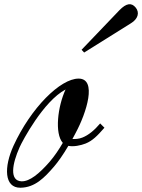

<svg xmlns="http://www.w3.org/2000/svg" viewBox="-20 -868 666 899"><path d="M76 11C144 10 188 -36 233 -88C252 -110 276 -144 300 -185C325 -180 358 -187 381 -196C413 -209 435 -231 469 -270L449 -290C422 -258 394 -235 366 -224C349 -217 333 -217 319 -217L335 -247C385 -340 436 -500 348 -500C263 -500 125 -364 43 -185C-2 -86 -1 12 76 11ZM72 -179C85 -208 183 -394 287 -449C250 -369 235 -243 274 -199C256 -168 236 -138 212 -110C164 -55 119 -18 81 -19C23 -21 37 -101 72 -179ZM362 -635 374 -622 593 -759C626 -779 635 -809 615 -833C596 -856 572 -854 539 -820Z"/></svg>

Font: Louise
Style: Regular
Weight: 400
Designer: Ange Degheest & Luna Delabre & Camille Depalle
Foundry: Velvetyne Type Foundry
Version: Version 1.000;FEAKit 1.0